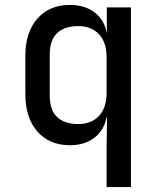

<svg xmlns="http://www.w3.org/2000/svg" viewBox="-20 -580 640 780"><path d="M413 180V21L415 -104H413Q403 -51 363.5 -20.5Q324 10 264 10Q181 10 132 -45.5Q83 -101 83 -197V-354Q83 -449 132 -504.5Q181 -560 264 -560Q325 -560 365 -529Q405 -498 414 -444V-550H512V180ZM298 -76Q351 -76 382 -109Q413 -142 413 -202V-348Q413 -408 382 -441Q351 -474 298 -474Q243 -474 212.5 -446Q182 -418 182 -357V-193Q182 -132 212.5 -104Q243 -76 298 -76Z"/></svg>

Font: JetBrains Mono NL Medium
Style: Regular
Weight: 500
Monospace: yes
Designer: Philipp Nurullin, Konstantin Bulenkov
Foundry: JetBrains
Version: Version 2.305; ttfautohint (v1.8.4.7-5d5b)